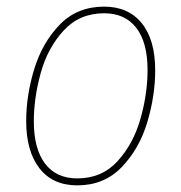

<svg xmlns="http://www.w3.org/2000/svg" viewBox="-20 -549 546 579"><path d="M59 -184Q59 -262 83.5 -341.5Q108 -421 160.5 -475Q213 -529 294 -529Q367 -529 407.5 -479Q448 -429 448 -337Q448 -260 424 -180Q400 -100 347 -45Q294 10 213 10Q139 10 99 -41.5Q59 -93 59 -184ZM425 -338Q425 -421 391 -465Q357 -509 294 -509Q220 -509 172 -457Q124 -405 103 -329.5Q82 -254 82 -183Q82 -100 116 -55.5Q150 -11 213 -11Q287 -11 334.5 -63Q382 -115 403.5 -190.5Q425 -266 425 -338Z"/></svg>

Font: Fira Sans Condensed Thin
Style: Italic
Weight: 250
Width: 3
Italic angle: -8°
Designer: Carrois Corporate & Edenspiekermann AG
Foundry: Carrois Corporate GbR & Edenspiekermann AG
Version: Version 4.203